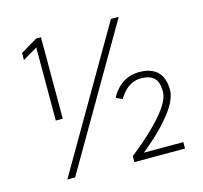

<svg xmlns="http://www.w3.org/2000/svg" viewBox="-98 -770 932 881"><g transform="rotate(-15 368.0 -330.0)"><path d="M564.5 -361Q538 -361 518.2 -351Q498.5 -341 485.8 -327.5Q473 -314 466 -303.2Q459 -292.5 458.5 -291L428.5 -304Q429 -306 434 -315.2Q439 -324.5 449.5 -337.2Q460 -350 475.8 -362.5Q491.5 -375 513.5 -383Q535.5 -391 564.5 -391Q592 -391 613.2 -383.5Q634.5 -376 649 -361.8Q663.5 -347.5 671 -326Q678.5 -304.5 678.5 -276.5Q678.5 -252 666.2 -225.2Q654 -198.5 634 -172.2Q614 -146 591 -121.8Q568 -97.5 546.5 -78Q525 -58.5 509.2 -45.5Q493.5 -32.5 488 -28H675.5V2.5H435V-26Q446 -35 465.5 -50.8Q485 -66.5 508.8 -87.8Q532.5 -109 556.5 -133Q580.5 -157 600.5 -182Q620.5 -207 632.8 -231.2Q645 -255.5 645 -277Q645 -323.5 624 -342.2Q603 -361 564.5 -361ZM136 -622 66.5 -581V-614.5L146.5 -662H169V-275H136ZM501 -660H538L154 0H117Z"/></g></svg>

Font: League Spartan Thin Light
Style: Regular
Weight: 300
Version: Version 2.002